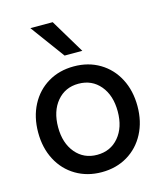

<svg xmlns="http://www.w3.org/2000/svg" viewBox="-121 -902 855 1005"><g transform="rotate(-15 306.5 -399.5)"><path d="M37 -273Q37 -357 71 -422Q105 -487 166 -523.5Q227 -560 306 -560Q385 -560 446 -523.5Q507 -487 541 -422Q575 -357 575 -273Q575 -190 541 -125Q507 -60 446 -23.5Q385 13 306 13Q228 13 166.5 -23.5Q105 -60 71 -125Q37 -190 37 -273ZM306 -81Q379 -81 423.5 -134Q468 -187 468 -273Q468 -360 423.5 -413Q379 -466 306 -466Q234 -466 189.5 -413Q145 -360 145 -273Q145 -187 189.5 -134Q234 -81 306 -81ZM275 -627 139 -812H260L371 -627Z"/></g></svg>

Font: Application Medium
Style: Regular
Weight: 500
Designer: Wei Huang
Foundry: Wei Huang
Version: Version 0.012